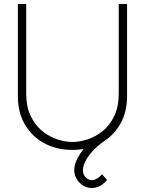

<svg xmlns="http://www.w3.org/2000/svg" viewBox="-20 -740 730 967"><path d="M345 15Q265 15 203 -18.5Q141 -52 105.5 -112.8Q70 -173.5 70 -255V-720H112V-269Q112 -202.5 134.5 -155.8Q157 -109 192.5 -80.2Q228 -51.5 268.5 -38.2Q309 -25 345 -25Q381 -25 421.5 -38.2Q462 -51.5 497.5 -80.2Q533 -109 555.5 -155.8Q578 -202.5 578 -269V-720H620V-255Q620 -174 584.5 -113.2Q549 -52.5 487 -18.8Q425 15 345 15ZM442 207Q418.5 207 398.5 194.5Q378.5 182 366.2 161.5Q354 141 354 117Q354 87 371.5 54.8Q389 22.5 418 -9Q447 -40.5 482 -68L513 -35Q482.5 -15 456.2 11Q430 37 414 64.8Q398 92.5 398 117Q398 139.5 411.5 153.2Q425 167 442 167Q455.5 167 469.2 158.8Q483 150.5 494 138L519 166Q502.5 187 482.5 197Q462.5 207 442 207Z"/></svg>

Font: Manrope Variable Light
Style: Regular
Weight: 200
Designer: Mikhail Sharanda
Foundry: Mikhail Sharanda
Version: Version 4.505